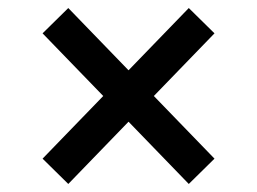

<svg xmlns="http://www.w3.org/2000/svg" viewBox="-20 -541 640 478"><path d="M300 -238 150 -83 86 -146 237 -302 86 -458 150 -521 300 -366 450 -521 514 -458 363 -302 514 -146 450 -83Z"/></svg>

Font: IBM Plex Sans Hebrew Medm
Style: Regular
Weight: 500
Designer: Mike Abbink, Paul van der Laan, Pieter van Rosmalen, Yanek Iontef
Foundry: Bold Monday
Version: Version 1.3